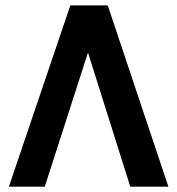

<svg xmlns="http://www.w3.org/2000/svg" viewBox="-20 -696 661 716"><path d="M13.2 0 242.2 -675.8H381.8L607.9 0H465.8L308.1 -500L147 0Z"/></svg>

Font: Clear Sans
Style: Bold
Weight: 700
Foundry: Intel Corporation
Version: Version 1.00